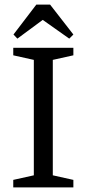

<svg xmlns="http://www.w3.org/2000/svg" viewBox="-20 -820 379 840"><path d="M38 0V-33L128 -53V-558L38 -578V-611H301V-578L211 -558V-53L301 -33V0ZM56 -651 39 -669 139 -800H199L301 -669L283 -651L167 -733Z"/></svg>

Font: Manuale
Style: Regular
Weight: 400
Designer: Eduardo Tunni / Pablo Cosgaya
Foundry: Eduardo Tunni / Pablo Cosgaya
Version: Version 1.002